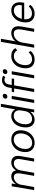

<svg xmlns="http://www.w3.org/2000/svg" viewBox="1724 -2506 792 4279"><g transform="rotate(-90 2119.5 -366.0)"><path d="M88 -376Q104 -475 106 -500H168Q165 -453 155 -411H158Q187 -457 232 -483.5Q277 -510 329 -510Q384 -510 420 -481Q456 -452 460 -403Q491 -455 536 -482.5Q581 -510 637 -510Q707 -510 746.5 -470.5Q786 -431 786 -360Q786 -339 781 -309L727 0H658L712 -305Q716 -326 716 -349Q716 -400 690.5 -426.5Q665 -453 618 -453Q563 -453 518 -410.5Q473 -368 462 -304L408 0H340L393 -299Q398 -332 398 -353Q398 -453 307 -453Q271 -453 236 -432Q201 -411 176 -375.5Q151 -340 144 -301L91 0H22Z M870 -193Q870 -283 906 -355.5Q942 -428 1006 -469Q1070 -510 1151 -510Q1244 -510 1300 -454.5Q1356 -399 1356 -307Q1356 -217 1319.5 -144.5Q1283 -72 1219 -31Q1155 10 1074 10Q981 10 925.5 -45.5Q870 -101 870 -193ZM1286 -304Q1286 -375 1249.5 -415Q1213 -455 1149 -455Q1091 -455 1043.5 -420.5Q996 -386 968 -326.5Q940 -267 940 -195Q940 -125 976 -85Q1012 -45 1076 -45Q1134 -45 1182 -79.5Q1230 -114 1258 -173.5Q1286 -233 1286 -304Z M1420 -186Q1420 -279 1452.5 -353Q1485 -427 1543.5 -468.5Q1602 -510 1676 -510Q1725 -510 1763 -488Q1801 -466 1820 -427H1822L1878 -742H1946L1838 -124Q1822 -32 1818 0H1756Q1759 -33 1768 -84H1766Q1735 -40 1689.5 -15Q1644 10 1594 10Q1513 10 1466.5 -42.5Q1420 -95 1420 -186ZM1782 -200 1797 -287Q1801 -307 1801 -329Q1801 -388 1768.5 -421.5Q1736 -455 1679 -455Q1626 -455 1582.5 -420.5Q1539 -386 1514.5 -325.5Q1490 -265 1490 -191Q1490 -123 1520.5 -85Q1551 -47 1606 -47Q1673 -47 1721.5 -89.5Q1770 -132 1782 -200Z M2060 -637Q2060 -664 2077.5 -682Q2095 -700 2123 -700Q2143 -700 2156 -689Q2169 -678 2169 -659Q2169 -633 2151 -615Q2133 -597 2105 -597Q2085 -597 2072.5 -608.5Q2060 -620 2060 -637ZM2053 -500H2123L2035 0H1965Z M2288 -447H2204L2214 -500H2297L2309 -566Q2321 -637 2364 -677Q2407 -717 2474 -717Q2505 -717 2533.5 -708.5Q2562 -700 2574 -685L2540 -641Q2519 -662 2479 -662Q2439 -662 2412.5 -636.5Q2386 -611 2378 -565L2366 -500H2511L2502 -447H2357L2278 0H2209ZM2609 -637Q2609 -664 2626.5 -682Q2644 -700 2672 -700Q2692 -700 2705 -689Q2718 -678 2718 -659Q2718 -633 2700 -615Q2682 -597 2654 -597Q2634 -597 2621.5 -608.5Q2609 -620 2609 -637ZM2602 -500H2672L2584 0H2514Z M2738 -184Q2738 -279 2772.5 -353Q2807 -427 2869.5 -468.5Q2932 -510 3013 -510Q3074 -510 3119.5 -485.5Q3165 -461 3186 -417L3137 -378Q3121 -413 3087.5 -433Q3054 -453 3011 -453Q2954 -453 2907.5 -419Q2861 -385 2834.5 -325Q2808 -265 2808 -192Q2808 -123 2842.5 -85Q2877 -47 2939 -47Q2983 -47 3023 -66.5Q3063 -86 3091 -122L3126 -83Q3051 10 2934 10Q2842 10 2790 -41.5Q2738 -93 2738 -184Z M3327 -742H3396L3338 -413Q3365 -457 3415.5 -483.5Q3466 -510 3521 -510Q3595 -510 3635 -468.5Q3675 -427 3675 -350Q3675 -320 3669 -285L3619 0H3550L3601 -286Q3606 -311 3606 -342Q3606 -397 3581 -426Q3556 -455 3508 -455Q3462 -455 3421 -431.5Q3380 -408 3351 -366.5Q3322 -325 3313 -273L3265 0H3196Z M4209 -322Q4209 -291 4203 -256L4197 -222H3831Q3830 -212 3830 -190Q3830 -122 3864 -85.5Q3898 -49 3962 -49Q4007 -49 4047.5 -68.5Q4088 -88 4118 -123L4152 -84Q4073 10 3957 10Q3866 10 3813 -42.5Q3760 -95 3760 -186Q3760 -279 3794.5 -353Q3829 -427 3890.5 -468.5Q3952 -510 4030 -510Q4114 -510 4161.5 -460Q4209 -410 4209 -322ZM4147 -326Q4147 -386 4114.5 -419.5Q4082 -453 4024 -453Q3959 -453 3909 -404.5Q3859 -356 3840 -276H4141L4143 -284Q4147 -314 4147 -326Z"/></g></svg>

Font: Sarabun Light
Style: Italic
Weight: 300
Italic angle: -10°
Designer: Suppakit Chalermlarp | Katatrad Co.,Ltd.
Foundry: Cadson Demak Co.,Ltd.
Version: Version 1.000; ttfautohint (v1.6)